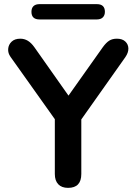

<svg xmlns="http://www.w3.org/2000/svg" viewBox="-20 -900 658 928"><path d="M309 8Q278 8 261.5 -9.5Q245 -27 245 -59V-363L272 -286L31 -625Q18 -643 19.5 -663.5Q21 -684 36 -698.5Q51 -713 78 -713Q98 -713 114.5 -703Q131 -693 146 -672L325 -418H297L477 -672Q493 -694 508 -703.5Q523 -713 545 -713Q571 -713 585.5 -699.5Q600 -686 600.5 -666Q601 -646 586 -624L347 -286L373 -363V-59Q373 8 309 8ZM171 -806Q132 -806 132 -843Q132 -861 142 -870.5Q152 -880 171 -880H448Q487 -880 487 -843Q487 -826 477 -816Q467 -806 448 -806Z"/></svg>

Font: Nunito
Style: Bold
Weight: 700
Designer: Vernon Adams
Foundry: Vernon Adams
Version: Version 3.602